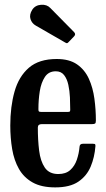

<svg xmlns="http://www.w3.org/2000/svg" viewBox="-20 -781 449 812"><path d="M23.5 -250Q23.5 -330 41.5 -393.8Q59.5 -457.5 102.2 -494.5Q145 -531.5 220 -531.5Q273 -531.5 305.8 -508.8Q338.5 -486 355.8 -448Q373 -410 379.2 -364Q385.5 -318 385.5 -271Q385.5 -261 382 -258.5Q378.5 -256 367.5 -256H156Q140 -256 140 -241.5Q140 -189 145.5 -144.2Q151 -99.5 169.5 -72.2Q188 -45 226.5 -45Q258.5 -45 277.2 -62Q296 -79 305 -105.5Q314 -132 316.5 -161Q317.5 -173 330.5 -173H373Q381 -173 382.5 -170.5Q384 -168 383.5 -162Q380 -116 363.5 -76.5Q347 -37 311.5 -12.8Q276 11.5 213.5 11.5Q155 11.5 117.8 -9.5Q80.5 -30.5 60 -66.8Q39.5 -103 31.5 -150.2Q23.5 -197.5 23.5 -250ZM156 -307.5H262.5Q272.5 -307.5 274.8 -309Q277 -310.5 277 -316.5Q277 -340.5 275.8 -368.8Q274.5 -397 269 -422.2Q263.5 -447.5 251 -463.5Q238.5 -479.5 216 -479.5Q185.5 -479.5 169.8 -455.5Q154 -431.5 148.2 -395Q142.5 -358.5 142.5 -321Q142 -313 144.2 -310.2Q146.5 -307.5 156 -307.5ZM256 -601 131 -673Q115 -682 109 -700.2Q103 -718.5 116.5 -740Q129 -759 153.8 -760.8Q178.5 -762.5 193 -747L293 -645.5Q302 -636.5 293.5 -627.5L271 -604Q267 -599.5 264.2 -598.5Q261.5 -597.5 256 -601Z"/></svg>

Font: Besley* Condensed Medium
Style: Regular
Weight: 500
Width: 3
Designer: Owen Earl
Foundry: indestructible type*
Version: Version 3.000; ttfautohint (v1.8.3)